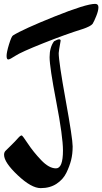

<svg xmlns="http://www.w3.org/2000/svg" viewBox="-20 -915 528 991"><path d="M259 -702Q277 -712 285 -712Q293 -712 293 -705Q283 -650 283 -641Q283 -597 319 -398Q355 -199 355 -159.5Q355 -120 347 -88.5Q339 -57 322.5 -23Q306 11 272 33.5Q238 56 190 56Q142 56 71.5 -10.5Q1 -77 1 -116Q1 -129 8.5 -136.5Q16 -144 38 -165.5Q60 -187 72.5 -201.5Q85 -216 92 -216Q96 -216 124 -173.5Q152 -131 192.5 -88.5Q233 -46 269 -46Q305 -46 305 -138Q305 -210 270.5 -389.5Q236 -569 236 -620Q236 -671 259 -702ZM47 -732Q98 -764 261 -829.5Q424 -895 471 -895Q488 -895 488 -877.5Q488 -860 477 -832.5Q466 -805 458 -792Q448 -779 406 -765Q319 -738 203.5 -692Q88 -646 59.5 -627Q31 -608 22.5 -608Q14 -608 14 -626.5Q14 -645 26.5 -686Q39 -727 47 -732Z"/></svg>

Font: Dr Sugiyama
Style: Regular
Weight: 400
Designer: Alejandro Paul
Foundry: Alejandro Paul
Version: Version 1.000